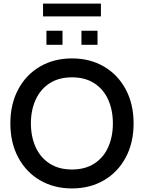

<svg xmlns="http://www.w3.org/2000/svg" viewBox="-20 -1041 806 1075"><path d="M38 -350Q38 -459 82.5 -541.5Q127 -624 205 -669Q283 -714 383 -714Q483 -714 561 -669Q639 -624 683.5 -541.5Q728 -459 728 -350Q728 -241 683.5 -158.5Q639 -76 561 -31Q483 14 383 14Q283 14 205 -31Q127 -76 82.5 -158.5Q38 -241 38 -350ZM612 -350Q612 -424 586 -482.5Q560 -541 508.5 -574.5Q457 -608 383 -608Q309 -608 257.5 -574.5Q206 -541 179.5 -482.5Q153 -424 153 -350Q153 -276 179.5 -217.5Q206 -159 257.5 -125.5Q309 -92 383 -92Q457 -92 508.5 -125.5Q560 -159 586 -217.5Q612 -276 612 -350ZM240 -869H330V-790H240ZM436 -869H526V-790H436ZM221 -1021H545V-949H221Z"/></svg>

Font: Cabin Medium
Style: Regular
Weight: 500
Designer: Pablo Impallari
Foundry: Pablo Impallari. http://www.impallari.com Igino Marini. http://www.ikern.com
Version: Version 2.200